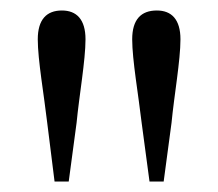

<svg xmlns="http://www.w3.org/2000/svg" viewBox="-20 -825 416 366"><path d="M98 -805C69 -805 52 -788 52 -750C52 -711 64 -643 70 -591L84 -479H111L126 -591C131 -643 143 -710 143 -750C143 -788 126 -805 98 -805ZM279 -805C249 -805 232 -788 232 -750C232 -711 244 -643 250 -591L265 -479H292L307 -591C312 -643 324 -710 324 -750C324 -788 307 -805 279 -805Z"/></svg>

Font: Harano Aji Mincho KR
Style: Regular
Weight: 400
Foundry: Masamichi Hosoda
Version: HaranoAjiMinchoKR-Regular version 20230610;ttx 4.39.4